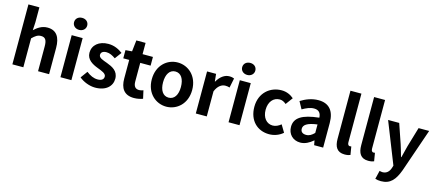

<svg xmlns="http://www.w3.org/2000/svg" viewBox="-65 -1528 5623 2470"><g transform="rotate(15 2746.5 -292.5)"><path d="M79 0H225V-385C267 -426 296 -448 342 -448C397 -448 421 -417 421 -331V0H568V-349C568 -490 516 -574 395 -574C319 -574 264 -534 219 -492L225 -597V-798H79Z M719 0H865V-560H719ZM793 -650C843 -650 880 -684 880 -730C880 -778 843 -810 793 -810C742 -810 705 -778 705 -730C705 -684 742 -650 793 -650Z M1183 14C1329 14 1406 -65 1406 -163C1406 -267 1324 -304 1250 -332C1191 -354 1136 -369 1136 -410C1136 -442 1160 -464 1210 -464C1252 -464 1291 -444 1331 -416L1397 -505C1350 -540 1288 -574 1206 -574C1080 -574 998 -503 998 -402C998 -309 1080 -266 1151 -239C1210 -216 1268 -197 1268 -155C1268 -120 1243 -96 1187 -96C1135 -96 1087 -118 1037 -157L970 -65C1025 -19 1108 14 1183 14Z M1700 14C1749 14 1788 3 1818 -7L1794 -114C1779 -108 1757 -102 1739 -102C1689 -102 1663 -132 1663 -196V-444H1801V-560H1663V-710H1540L1523 -560L1437 -553V-444H1516V-196C1516 -70 1567 14 1700 14Z M2130 14C2270 14 2399 -94 2399 -279C2399 -466 2270 -574 2130 -574C1990 -574 1861 -466 1861 -279C1861 -94 1990 14 2130 14ZM2130 -106C2054 -106 2011 -174 2011 -279C2011 -385 2054 -454 2130 -454C2206 -454 2249 -385 2249 -279C2249 -174 2206 -106 2130 -106Z M2522 0H2668V-334C2700 -415 2753 -444 2797 -444C2820 -444 2836 -441 2855 -435L2881 -562C2864 -569 2846 -574 2815 -574C2757 -574 2697 -534 2656 -461H2652L2642 -560H2522Z M2958 0H3104V-560H2958ZM3032 -650C3082 -650 3119 -684 3119 -730C3119 -778 3082 -810 3032 -810C2981 -810 2944 -778 2944 -730C2944 -684 2981 -650 3032 -650Z M3500 14C3562 14 3630 -7 3683 -54L3625 -151C3594 -125 3556 -106 3516 -106C3435 -106 3377 -174 3377 -279C3377 -385 3435 -454 3520 -454C3552 -454 3578 -441 3606 -417L3676 -512C3635 -547 3582 -574 3513 -574C3361 -574 3227 -466 3227 -279C3227 -94 3345 14 3500 14Z M3915 14C3979 14 4035 -18 4084 -60H4087L4098 0H4218V-327C4218 -489 4145 -574 4003 -574C3915 -574 3835 -541 3769 -500L3822 -403C3874 -433 3924 -456 3976 -456C4045 -456 4069 -414 4071 -359C3846 -335 3749 -272 3749 -152C3749 -57 3815 14 3915 14ZM3963 -101C3920 -101 3889 -120 3889 -164C3889 -214 3935 -251 4071 -269V-156C4036 -121 4005 -101 3963 -101Z M4506 14C4540 14 4565 8 4582 1L4564 -108C4554 -106 4550 -106 4544 -106C4530 -106 4514 -117 4514 -150V-798H4368V-157C4368 -53 4404 14 4506 14Z M4821 14C4855 14 4880 8 4897 1L4879 -108C4869 -106 4865 -106 4859 -106C4845 -106 4829 -117 4829 -150V-798H4683V-157C4683 -53 4719 14 4821 14Z M5047 225C5172 225 5232 149 5281 17L5480 -560H5339L5262 -300C5249 -248 5235 -194 5222 -142H5217C5201 -196 5187 -250 5170 -300L5081 -560H4933L5151 -10L5141 23C5125 72 5093 108 5036 108C5023 108 5007 104 4997 101L4970 214C4992 221 5014 225 5047 225Z"/></g></svg>

Font: Noto Sans T Chinese Bold
Style: Bold
Weight: 700
Designer: Ryoko NISHIZUKA (kana & ideographs); Paul D. Hunt (Latin, Greek & Cyrillic); Wenlong ZHANG (bopomofo); Sandoll Communica
Foundry: Adobe Systems Incorporated
Version: Version 1.000;PS 1;hotconv 1.0.78;makeotf.lib2.5.61930